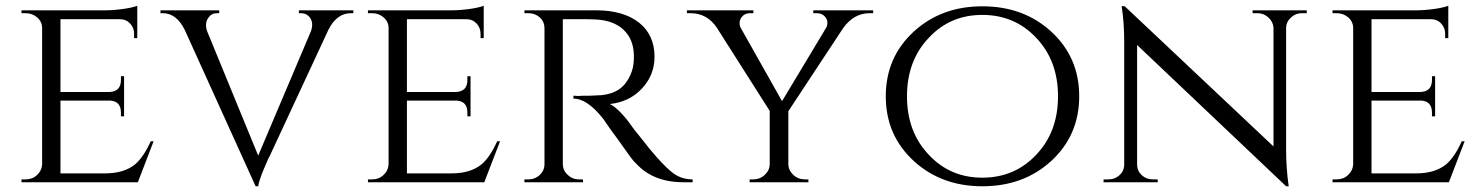

<svg xmlns="http://www.w3.org/2000/svg" viewBox="-20 -636 5161 670"><path d="M461 0H55V-10H69Q93 -10 109 -25Q126 -41 127 -63V-538Q127 -560 110 -575Q93 -590 69 -590H55V-600H347Q376 -600 412 -605Q445 -610 459 -616V-503H448V-518Q448 -539 434 -554Q420 -569 398 -569H191V-315H361Q402 -316 402 -357V-370H413V-230H402V-243Q402 -283 364 -285H191V-31H347Q413 -31 452 -63Q481 -88 506 -143H516Z M1213 -600V-590H1205Q1155 -590 1126 -532L920 -89L918 -86L916 -82L914 -77Q911 -70 908 -63L901 -47Q893 -28 888 -13Q882 5 881 14H872L625 -531Q596 -590 548 -590H540V-600H745V-590H737Q718 -590 707 -574Q694 -556 702 -529L881 -93L1065 -527Q1075 -555 1062 -574Q1050 -590 1030 -590H1023V-600Z M1670 0H1264V-10H1278Q1302 -10 1318 -25Q1335 -41 1336 -63V-538Q1336 -560 1319 -575Q1302 -590 1278 -590H1264V-600H1556Q1585 -600 1621 -605Q1654 -610 1668 -616V-503H1657V-518Q1657 -539 1643 -554Q1629 -569 1607 -569H1400V-315H1570Q1611 -316 1611 -357V-370H1622V-230H1611V-243Q1611 -283 1573 -285H1400V-31H1556Q1622 -31 1661 -63Q1690 -88 1715 -143H1725Z M2061 -600Q2155 -600 2210 -557Q2264 -514 2264 -438Q2264 -374 2220 -327Q2176 -280 2108 -273Q2124 -266 2147 -242Q2168 -220 2185 -195L2187 -192Q2190 -189 2193 -184Q2203 -172 2214 -158Q2247 -115 2273 -86Q2310 -45 2330 -31Q2359 -10 2397 -10V0H2366Q2293 0 2243 -30Q2224 -41 2207 -58L2192 -73L2180 -88Q2174 -96 2130 -158L2113 -181Q2104 -194 2099 -201Q2085 -222 2082 -225Q2028 -292 1981 -292V-302H1985Q1991 -301 1997 -301Q2006 -301 2015 -302H2038L2059 -303L2080 -304Q2104 -307 2121 -314Q2166 -332 2185 -388Q2193 -411 2192 -445Q2190 -501 2155 -533Q2120 -565 2059 -568Q2040 -569 2019 -569H1944V-64Q1944 -41 1961 -26Q1977 -10 2001 -10H2014L2015 0H1810V-10H1824Q1847 -10 1863 -25Q1880 -41 1880 -63V-538Q1880 -560 1864 -575Q1847 -590 1824 -590H1810V-600Z M3027 -600V-590H3015Q2960 -590 2923 -539L2731 -248V-64Q2731 -42 2748 -26Q2765 -10 2789 -10H2801V0H2596V-10H2608Q2632 -10 2649 -26Q2666 -42 2666 -64V-249L2481 -540Q2447 -590 2389 -590H2377V-600H2609V-590H2597Q2578 -590 2567 -575Q2557 -560 2563 -542L2709 -283L2864 -541Q2872 -560 2861 -575Q2850 -590 2830 -590H2818V-600Z M3647 -527Q3746 -437 3746 -300Q3746 -163 3647 -73Q3551 14 3408 14Q3266 14 3170 -73Q3071 -163 3071 -300Q3071 -437 3170 -527Q3266 -614 3408 -614Q3551 -614 3647 -527ZM3595 -95Q3672 -175 3672 -300Q3672 -425 3595 -505Q3520 -584 3408 -584Q3296 -584 3222 -505Q3145 -425 3145 -300Q3145 -175 3222 -95Q3296 -16 3408 -16Q3520 -16 3595 -95Z M4540 -600V-590H4523Q4501 -590 4485 -575Q4469 -561 4468 -540V-114Q4468 -49 4477 14H4468L3948 -479V-62Q3948 -40 3964 -25Q3980 -10 4003 -10H4020V0H3831V-10H3848Q3871 -10 3887 -25Q3903 -40 3903 -62V-490Q3903 -558 3894 -615L3905 -614L4424 -125V-540Q4422 -561 4406 -575Q4390 -590 4368 -590H4351V-600Z M5036 0H4630V-10H4644Q4668 -10 4684 -25Q4701 -41 4702 -63V-538Q4702 -560 4685 -575Q4668 -590 4644 -590H4630V-600H4922Q4951 -600 4987 -605Q5020 -610 5034 -616V-503H5023V-518Q5023 -539 5009 -554Q4995 -569 4973 -569H4766V-315H4936Q4977 -316 4977 -357V-370H4988V-230H4977V-243Q4977 -283 4939 -285H4766V-31H4922Q4988 -31 5027 -63Q5056 -88 5081 -143H5091Z"/></svg>

Font: Cinzel(RUS BY LYAJKA)
Style: Regular
Weight: 400
Designer: Natanael Gama
Version: Version 1.001;PS 001.001;hotconv 1.0.56;makeotf.lib2.0.21325